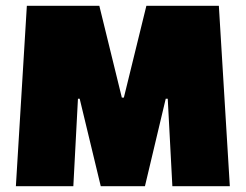

<svg xmlns="http://www.w3.org/2000/svg" viewBox="-20 -645 851 665"><path d="M35 0 73 -625H324L402 -307H409L487 -625H738L776 0H577L561 -303H554L482 0H329L256 -303H250L234 0Z"/></svg>

Font: Changa ExtraLight ExtraBold
Style: Regular
Weight: 800
Version: Version 3.002; ttfautohint (v1.8.2)